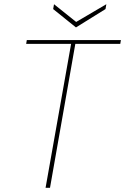

<svg xmlns="http://www.w3.org/2000/svg" viewBox="-20 -890 593 910"><path d="M196 0 317 -682H104L107 -700H553L550 -682H337L217 0ZM484 -870 480 -847 340 -760 232 -847 236 -870 341 -786Z"/></svg>

Font: DM Sans 17pt Thin
Style: Italic
Weight: 250
Italic angle: -10°
Version: Version 4.004;gftools[0.9.30]